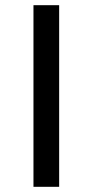

<svg xmlns="http://www.w3.org/2000/svg" viewBox="-20 -720 357 740"><path d="M208 0H109V-700H208Z"/></svg>

Font: Argentum Novus
Style: Regular
Weight: 400
Designer: Julieta Ulanovsky
Foundry: Julieta Ulanovsky
Version: Version 7.20;July 27, 2021;FontCreator 13.0.0.2683 64-bit